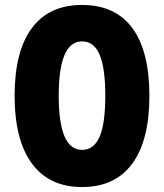

<svg xmlns="http://www.w3.org/2000/svg" viewBox="-20 -745 662 775"><path d="M311 10Q179 10 109 -84.5Q39 -179 39 -359Q39 -538 108.5 -631.5Q178 -725 311 -725Q445 -725 514 -632Q583 -539 583 -358Q583 -178 513.5 -84Q444 10 311 10ZM311 -140Q359 -140 382 -193Q405 -246 405 -358Q405 -471 382 -524.5Q359 -578 311 -578Q217 -578 217 -358Q217 -140 311 -140Z"/></svg>

Font: Noto Sans UI CondBlack
Style: Regular
Weight: 900
Width: 3
Designer: Monotype Design Team
Foundry: Monotype Imaging Inc.
Version: Version 1.001